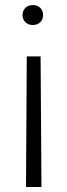

<svg xmlns="http://www.w3.org/2000/svg" viewBox="-20 -558 261 753"><path d="M85 -336.9H139.2L142.6 175.3H82ZM148.9 -499Q148.9 -482.4 138.2 -471.2Q127.4 -460 108.9 -460Q90.3 -460 79.3 -471.2Q68.4 -482.4 68.4 -499Q68.4 -515.6 79.3 -526.9Q90.3 -538.1 108.9 -538.1Q127.4 -538.1 138.2 -526.9Q148.9 -515.6 148.9 -499Z"/></svg>

Font: Melbourne
Style: Light
Weight: 300
Designer: Google
Version: Version 2.000980; 2014